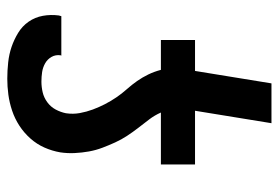

<svg xmlns="http://www.w3.org/2000/svg" viewBox="-142 -634 783 540"><g transform="rotate(90 250.0 -363.5)"><path d="M201 8Q178 8 155 5.5Q132 3 111.5 -4Q91 -11 72 -22.5Q53 -34 40.5 -52Q28 -70 24 -92Q20 -114 23 -137L25 -144H136L135 -142Q133 -128 139.5 -116.5Q146 -105 157.5 -98.5Q169 -92 182 -90Q195 -88 209 -88Q224 -88 239 -91.5Q254 -95 267 -104.5Q280 -114 287.5 -128Q295 -142 298 -157Q301 -177 297.5 -196Q294 -215 287.5 -232.5Q281 -250 272.5 -266.5Q264 -283 253.5 -298.5Q243 -314 230.5 -328Q218 -342 207.5 -357Q197 -372 189 -388.5Q181 -405 176 -424H92V-520H179L214 -735H326L291 -520H442V-424H296Q304 -406 315.5 -391Q327 -376 339 -360.5Q351 -345 361.5 -329Q372 -313 380 -295.5Q388 -278 395 -259.5Q402 -241 405.5 -221.5Q409 -202 410 -181.5Q411 -161 408 -141Q404 -118 394.5 -96.5Q385 -75 369 -57Q353 -39 333 -26Q313 -13 290.5 -5.5Q268 2 245.5 5Q223 8 201 8Z"/></g></svg>

Font: Iosevka Term Curly
Style: Bold Italic
Weight: 700
Italic angle: -9°
Designer: Belleve Invis
Foundry: Belleve Invis
Version: Version 32.3.0